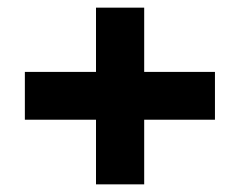

<svg xmlns="http://www.w3.org/2000/svg" viewBox="-20 -540 628 502"><path d="M231 -58V-520H357V-58ZM45 -227V-352H542V-227Z"/></svg>

Font: DM Sans 36pt Black
Style: Regular
Weight: 900
Designer: Colophon Foundry, Jonny Pinhorn
Foundry: Colophon Foundry
Version: Version 4.004;gftools[0.9.30]